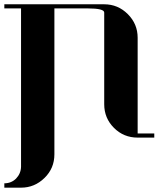

<svg xmlns="http://www.w3.org/2000/svg" viewBox="-20 -635 732 886"><path d="M0 210.9Q32.2 210.9 54.2 189Q76.2 166 77.1 134.8V-596.2H0V-615.2H460.9Q524.4 -615.2 569.8 -569.8Q615.2 -524.4 615.2 -460.9V-19H691.9V0H615.2Q550.8 0 505.9 -44.9Q460.9 -89.8 460.9 -153.8V-577.1Q460.9 -596.2 384.8 -596.2H231V77.1Q231 141.6 185.5 186Q139.6 231 77.1 231H0Z"/></svg>

Font: Hjet
Style: Regular
Weight: 400
Designer: T. Christopher White
Version: Version 1.2